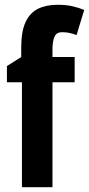

<svg xmlns="http://www.w3.org/2000/svg" viewBox="-20 -785 373 805"><path d="M293 -440H200V0H72V-440H9V-508L69 -546V-586Q69 -654 87.5 -693Q106 -732 140 -748.5Q174 -765 222 -765Q256 -765 283 -759Q310 -753 333 -743L301 -638Q285 -644 271 -647Q257 -650 240 -650Q218 -650 209.5 -633Q201 -616 200 -584V-546H293Z"/></svg>

Font: Noto Sans Gujarati UI ExtraCondensed
Style: Bold
Weight: 700
Width: 2
Designer: Jelle Bosma - Monotype Design Team, Universal Thirst
Foundry: Monotype Imaging Inc.
Version: Version 2.106; ttfautohint (v1.8.4.7-5d5b)